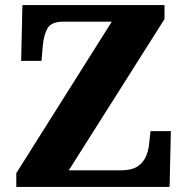

<svg xmlns="http://www.w3.org/2000/svg" viewBox="-20 -734 736 754"><path d="M44 0V-54L419 -649H230Q182 -649 167 -623.5Q152 -598 148 -554L143 -495H63L68 -714H626V-659L250 -65H452Q498 -65 521 -81Q544 -97 554 -121.5Q564 -146 566 -172L571 -219H651L646 0Z"/></svg>

Font: Noto Serif Khmer ExtraBold
Style: Regular
Weight: 800
Version: Version 2.003